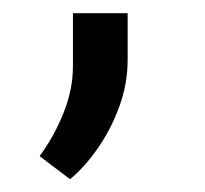

<svg xmlns="http://www.w3.org/2000/svg" viewBox="-20 -127 313 293"><path d="M86.9 146.5 40.5 111.3Q63.5 79.6 77.4 44.2Q91.3 8.8 91.3 -25.4V-106.9H174.8V-36.1Q174.8 1 161.9 36.1Q148.9 71.3 128.7 100.1Q108.4 128.9 86.9 146.5Z"/></svg>

Font: Vazir FD-WOL
Style: Regular-FD-WOL
Weight: 400
Designer: Saber Rastikerdar
Foundry: Saber Rastikerdar
Version: Version 30.1.0